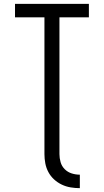

<svg xmlns="http://www.w3.org/2000/svg" viewBox="-20 -755 540 998"><path d="M395 223Q371 223 347 219Q323 215 301 204.5Q279 194 261 177.5Q243 161 231.5 139.5Q220 118 215.5 94Q211 70 211 46V-665H58V-735H442V-665H289V46Q289 67 295 88Q301 109 316.5 124.5Q332 140 353 146.5Q374 153 395 153Z"/></svg>

Font: Iosevka MaddieWtf
Style: Regular
Weight: 400
Monospace: yes
Designer: Belleve Invis
Foundry: Belleve Invis
Version: Version 31.3.0; ttfautohint (v1.8.3)